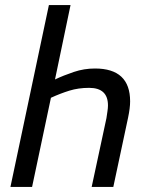

<svg xmlns="http://www.w3.org/2000/svg" viewBox="-20 -734 594 754"><path d="M21 0H106L180 -350Q217 -367 252.5 -378Q288 -389 330 -389Q404 -389 404 -320Q404 -310 402 -297Q400 -284 398 -270L340 0H425L483 -272Q491 -310 491 -336Q491 -465 353 -465Q310 -465 270 -451.5Q230 -438 196 -422L257 -714H172Z"/></svg>

Font: Noto Sans UI SemiCondensed
Style: Italic
Weight: 400
Width: 4
Italic angle: -12°
Designer: Monotype Design Team
Foundry: Monotype Imaging Inc.
Version: Version 1.901